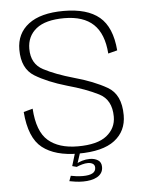

<svg xmlns="http://www.w3.org/2000/svg" viewBox="-52 -641 620 806"><g transform="rotate(-5 258.0 -238.0)"><path d="M256 4.5Q359 4.5 409.2 -34Q459.5 -72.5 459.5 -139.5Q459.5 -227 403.2 -259.2Q347 -291.5 265 -314Q189 -335.5 139 -361.8Q89 -388 89 -451.5Q89 -504.5 128 -535.8Q167 -567 246 -567Q326.5 -567 369 -526.8Q411.5 -486.5 417.5 -403L456 -413Q448 -511.5 396.5 -554.5Q345 -597.5 246 -597.5Q149 -597.5 98 -558.5Q47 -519.5 47 -451.5Q47 -371.5 99.8 -339.2Q152.5 -307 233.5 -283.5Q311.5 -262 364.5 -235.2Q417.5 -208.5 417.5 -137Q417.5 -88.5 378.5 -57.2Q339.5 -26 256.5 -26Q176.5 -26 131.8 -64.8Q87 -103.5 81 -200L42.5 -189.5Q51 -79.5 104.8 -37.5Q158.5 4.5 256 4.5ZM266 123Q282.5 123 297.8 120Q313 117 324.8 110.5Q336.5 104 343.2 93.8Q350 83.5 350 69Q350 49 335.8 40Q321.5 31 301.5 31Q285 31 269 35.8Q253 40.5 245 46.5L244 59.5Q255.5 54.5 268.2 51Q281 47.5 292 47.5Q304.5 47.5 312.8 52.8Q321 58 321 69.5Q321 85 307.2 92.5Q293.5 100 266.5 100Q251.5 100 238.5 98.2Q225.5 96.5 216 94.5L208 116.5Q220 119 234.8 121Q249.5 123 266 123ZM244 59.5 263.5 0H242L225.5 54.5Z"/></g></svg>

Font: Anybody UltraCondensed Thin ExtraLight
Style: Regular
Weight: 250
Version: Version 1.111